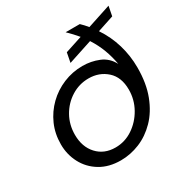

<svg xmlns="http://www.w3.org/2000/svg" viewBox="-166 -841 948 986"><g transform="rotate(-30 308.0 -348.0)"><path d="M271 12Q200 12 149 -19Q98 -50 71 -101.5Q44 -153 44 -213Q44 -276 67.5 -329Q91 -382 132 -422Q173 -462 227 -484.5Q281 -507 341 -507Q391 -507 436.5 -488.5Q482 -470 506 -424Q498 -470 482 -513Q466 -556 439 -598L296 -551L307 -608L408 -641Q383 -671 353 -700H437Q456 -682 472 -662L612 -708L601 -651L504 -619Q543 -561 562.5 -495Q582 -429 582 -359Q582 -265 555 -195Q528 -125 483 -79Q438 -33 383 -10.5Q328 12 271 12ZM280 -59Q336 -59 383 -90.5Q430 -122 458.5 -173Q487 -224 487 -283Q487 -357 443 -396.5Q399 -436 336 -436Q280 -436 233 -406.5Q186 -377 158.5 -328Q131 -279 131 -220Q131 -148 172 -103.5Q213 -59 280 -59Z"/></g></svg>

Font: DeepMind Sans
Style: Italic
Weight: 400
Italic angle: -10°
Designer: Jonny Pinhorn / Modifications: Colophon Foundry
Foundry: Colophon Foundry
Version: Version 1.002; ttfautohint (v1.8.2)